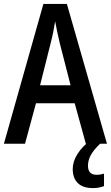

<svg xmlns="http://www.w3.org/2000/svg" viewBox="-20 -735 567 982"><path d="M419 0 362 -207H164L108 0H0L202 -715H322L527 0ZM286 -513Q280 -539 273 -570.5Q266 -602 262 -626Q258 -600 252 -570Q246 -540 239 -514L185 -299H341ZM430 113Q430 159 474 159Q487 159 496 157Q505 155 512 153V217Q501 221 487.5 224Q474 227 456 227Q404 227 378 201.5Q352 176 352 129Q352 91 376 53Q400 15 439 -14L492 0Q458 33 444 59Q430 85 430 113Z"/></svg>

Font: Noto Sans Ethiopic Condensed Medium
Style: Regular
Weight: 500
Width: 3
Designer: Monotype Design Team
Foundry: Monotype Imaging Inc.
Version: Version 2.102; ttfautohint (v1.8.4.7-5d5b)